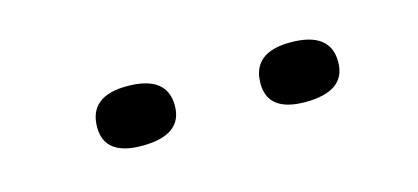

<svg xmlns="http://www.w3.org/2000/svg" viewBox="-27 -764 609 280"><g transform="rotate(-15 278.0 -624.0)"><path d="M412.6 -668.9Q355 -668.9 355 -622.1Q355 -579.1 411.6 -579.1Q472.7 -579.1 472.7 -623.5Q472.7 -668.9 412.6 -668.9ZM166 -668.9Q108.4 -668.9 108.4 -622.1Q108.4 -579.1 165 -579.1Q226.1 -579.1 226.1 -623.5Q226.1 -668.9 166 -668.9Z"/></g></svg>

Font: Comic Relief
Style: Regular
Weight: 400
Designer: Jeff Davis
Foundry: Loudifier
Version: Version 1.200; ttfautohint (v1.8.4.7-5d5b)